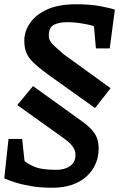

<svg xmlns="http://www.w3.org/2000/svg" viewBox="-40 -717 572 901"><path d="M205 164Q148 164 103 156Q58 148 26.5 137.5Q-5 127 -20 120L0 -65H64L75 38Q83 48 118 64Q153 80 224 80Q263 80 288.5 62.5Q314 45 314 10Q314 -8 305.5 -22.5Q297 -37 282 -50Q267 -63 247 -77L41 -224L115 -313L343 -149Q382 -122 402.5 -93Q423 -64 423 -20Q423 19 408.5 52Q394 85 366.5 110.5Q339 136 298.5 150Q258 164 205 164ZM406 -210 197 -359Q164 -383 140.5 -402Q117 -421 102 -439.5Q87 -458 80.5 -478.5Q74 -499 74 -527Q74 -568 99.5 -607Q125 -646 179 -671.5Q233 -697 318 -697Q385 -697 433.5 -687.5Q482 -678 499 -672L475 -490H410L401 -594Q398 -596 378 -600.5Q358 -605 331 -609Q304 -613 275 -613Q240 -613 214.5 -601.5Q189 -590 189 -549Q189 -535 196 -523.5Q203 -512 218.5 -498Q234 -484 258 -463L479 -303Z"/></svg>

Font: Faustina
Style: Bold Italic
Weight: 700
Italic angle: -8°
Designer: Alfonso Garcia
Foundry: http://www.omnibus-type.com
Version: Version 1.200